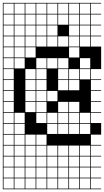

<svg xmlns="http://www.w3.org/2000/svg" viewBox="-20 -1025 732 1352"><path d="M0 307.7V-1004.8H692.3V-1000H620.2V-927.9H692.3V-923.1H620.2V-851H692.3V-846.2H620.2V-774H692.3V-769.2H620.2V-697.1H692.3V-538.5H620.2V-466.3H692.3V-461.5H620.2V-389.4H692.3V-384.6H620.2V-312.5H692.3V-307.7H620.2V-235.6H692.3V-230.8H620.2V-158.7H692.3V-76.9H620.2V-4.8H692.3V0H620.2V72.1H692.3V76.9H620.2V149H692.3V153.8H620.2V226H692.3V230.8H620.2V302.9H692.3V307.7ZM543.3 -927.9H615.4V-1000H543.3ZM158.7 -927.9H230.8V-1000H158.7ZM81.7 -927.9H153.8V-1000H81.7ZM235.6 -927.9H307.7V-1000H235.6ZM466.3 -927.9H538.5V-1000H466.3ZM312.5 -927.9H384.6V-1000H312.5ZM4.8 -927.9H76.9V-1000H4.8ZM389.4 -927.9H461.5V-1000H389.4ZM312.5 -851H384.6V-923.1H312.5ZM389.4 -851H461.5V-923.1H389.4ZM4.8 -851H76.9V-923.1H4.8ZM466.3 -851H538.5V-923.1H466.3ZM235.6 -851H307.7V-923.1H235.6ZM81.7 -851H153.8V-923.1H81.7ZM543.3 -851H615.4V-923.1H543.3ZM158.7 -851H230.8V-923.1H158.7ZM4.8 -774H76.9V-846.2H4.8ZM466.3 -774H538.5V-846.2H466.3ZM312.5 -774H384.6V-846.2H312.5ZM235.6 -774H307.7V-846.2H235.6ZM81.7 -774H153.8V-846.2H81.7ZM543.3 -774H615.4V-846.2H543.3ZM158.7 -774H230.8V-846.2H158.7ZM466.3 -697.1H538.5V-769.2H466.3ZM389.4 -697.1H461.5V-769.2H389.4ZM4.8 -697.1H76.9V-769.2H4.8ZM312.5 -697.1H384.6V-769.2H312.5ZM543.3 -697.1H615.4V-769.2H543.3ZM235.6 -697.1H307.7V-769.2H235.6ZM81.7 -697.1H153.8V-769.2H81.7ZM158.7 -697.1H230.8V-769.2H158.7ZM4.8 -620.2H76.9V-692.3H4.8ZM466.3 -620.2H538.5V-692.3H466.3ZM81.7 -620.2H153.8V-692.3H81.7ZM158.7 -620.2H230.8V-692.3H158.7ZM235.6 -543.3H307.7V-615.4H235.6ZM543.3 -543.3H615.4V-615.4H543.3ZM4.8 -543.3H76.9V-615.4H4.8ZM389.4 -543.3H461.5V-615.4H389.4ZM312.5 -543.3H384.6V-615.4H312.5ZM81.7 -543.3H153.8V-615.4H81.7ZM76.9 -538.5H4.8V-466.3H76.9ZM158.7 -466.3H230.8V-538.5H158.7ZM543.3 -466.3H615.4V-538.5H543.3ZM466.3 -466.3H538.5V-538.5H466.3ZM389.4 -466.3H461.5V-538.5H389.4ZM235.6 -466.3H307.7V-538.5H235.6ZM158.7 -389.4H230.8V-461.5H158.7ZM466.3 -389.4H538.5V-461.5H466.3ZM4.8 -389.4H76.9V-461.5H4.8ZM389.4 -389.4H461.5V-461.5H389.4ZM235.6 -389.4H307.7V-461.5H235.6ZM235.6 -312.5H307.7V-384.6H235.6ZM4.8 -312.5H76.9V-384.6H4.8ZM312.5 -312.5H384.6V-384.6H312.5ZM158.7 -312.5H230.8V-384.6H158.7ZM235.6 -235.6H307.7V-307.7H235.6ZM158.7 -235.6H230.8V-307.7H158.7ZM466.3 -235.6H538.5V-307.7H466.3ZM4.8 -235.6H76.9V-307.7H4.8ZM389.4 -235.6H461.5V-307.7H389.4ZM235.6 -158.7H307.7V-230.8H235.6ZM81.7 -158.7H153.8V-230.8H81.7ZM543.3 -158.7H615.4V-230.8H543.3ZM312.5 -158.7H384.6V-230.8H312.5ZM466.3 -158.7H538.5V-230.8H466.3ZM4.8 -158.7H76.9V-230.8H4.8ZM389.4 -158.7H461.5V-230.8H389.4ZM81.7 -81.7H153.8V-153.8H81.7ZM466.3 -81.7H538.5V-153.8H466.3ZM312.5 -81.7H384.6V-153.8H312.5ZM543.3 -81.7H615.4V-153.8H543.3ZM4.8 -81.7H76.9V-153.8H4.8ZM389.4 -81.7H461.5V-153.8H389.4ZM81.7 -4.8H153.8V-76.9H81.7ZM158.7 -4.8H230.8V-76.9H158.7ZM235.6 -4.8H307.7V-76.9H235.6ZM4.8 -4.8H76.9V-76.9H4.8ZM235.6 72.1H307.7V0H235.6ZM389.4 72.1H461.5V0H389.4ZM4.8 72.1H76.9V0H4.8ZM543.3 72.1H615.4V0H543.3ZM81.7 72.1H153.8V0H81.7ZM312.5 72.1H384.6V0H312.5ZM158.7 72.1H230.8V0H158.7ZM466.3 72.1H538.5V0H466.3ZM466.3 149H538.5V76.9H466.3ZM389.4 149H461.5V76.9H389.4ZM158.7 149H230.8V76.9H158.7ZM235.6 149H307.7V76.9H235.6ZM543.3 149H615.4V76.9H543.3ZM81.7 149H153.8V76.9H81.7ZM312.5 149H384.6V76.9H312.5ZM4.8 149H76.9V76.9H4.8ZM466.3 226H538.5V153.8H466.3ZM158.7 226H230.8V153.8H158.7ZM235.6 226H307.7V153.8H235.6ZM389.4 226H461.5V153.8H389.4ZM543.3 226H615.4V153.8H543.3ZM81.7 226H153.8V153.8H81.7ZM312.5 226H384.6V153.8H312.5ZM4.8 226H76.9V153.8H4.8ZM466.3 302.9H538.5V230.8H466.3ZM158.7 302.9H230.8V230.8H158.7ZM389.4 302.9H461.5V230.8H389.4ZM81.7 302.9H153.8V230.8H81.7ZM543.3 302.9H615.4V230.8H543.3ZM312.5 302.9H384.6V230.8H312.5ZM4.8 302.9H76.9V230.8H4.8ZM235.6 302.9H307.7V230.8H235.6Z"/></svg>

Font: Jacquarda Bastarda 9 Charted
Style: Regular
Weight: 400
Designer: Sarah Cadigan-Fried
Version: Version 1.000; ttfautohint (v1.8.4.7-5d5b)